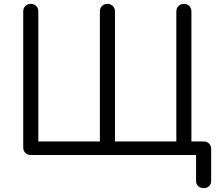

<svg xmlns="http://www.w3.org/2000/svg" viewBox="-20 -801 1146 992"><path d="M139 0Q122 0 111 -11Q100 -22 100 -39V-742Q100 -759 111 -770Q122 -781 139 -781Q156 -781 167 -770Q178 -759 178 -742V-70H496V-742Q496 -759 507 -770Q518 -781 535 -781Q551 -781 562.5 -770Q574 -759 574 -742V-70H891V-742Q891 -759 902.5 -770Q914 -781 930 -781Q947 -781 958 -770Q969 -759 969 -742V-39Q969 -22 958 -11Q947 0 930 0ZM1032 171Q1014 171 1003.5 160.5Q993 150 993 132V0H891V-70H1032Q1050 -70 1060.5 -59Q1071 -48 1071 -31V132Q1071 150 1060.5 160.5Q1050 171 1032 171Z"/></svg>

Font: Comfortaa
Style: Regular
Weight: 400
Designer: Johan Aakerlund
Foundry: Johan Aakerlund
Version: Version 3.104; ttfautohint (v1.8.1.43-b0c9)